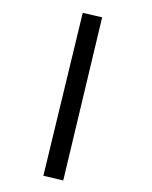

<svg xmlns="http://www.w3.org/2000/svg" viewBox="-68 -400 513 650"><g transform="rotate(-10 188.5 -74.5)"><path d="M260.7 -348.1 322.8 -321.8 97.2 199.2 33.7 171.9Z"/></g></svg>

Font: Vazir WOL-UI
Style: Regular-WOL-UI
Weight: 400
Designer: Saber Rastikerdar
Foundry: Saber Rastikerdar
Version: Version 30.1.0